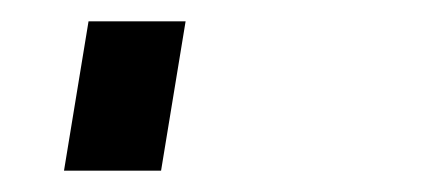

<svg xmlns="http://www.w3.org/2000/svg" viewBox="-20 60 396 180"><path d="M40 220 63 80H154L131 220Z"/></svg>

Font: Iosevka QP
Style: Bold Italic
Weight: 700
Italic angle: -9°
Designer: Belleve Invis
Foundry: Belleve Invis
Version: Version 20.0.0; ttfautohint (v1.8.4)